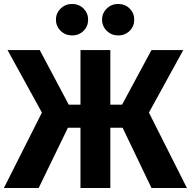

<svg xmlns="http://www.w3.org/2000/svg" viewBox="-27 -945 960 965"><path d="M734.4 -693.4H894.1L721.5 -379.1L912.5 0H734.5L589.1 -303.1H527.6V0H377.5V-303.1H314.4L167.3 0H-7.5L183.6 -379.1L10.9 -693.4H172.7L318.5 -419.1H377.5V-693.4H527.6V-419.1H586.6ZM566.7 -925.1Q601.6 -925.1 624.7 -902.1Q647.7 -879.1 647.7 -846.3Q647.7 -813 624.7 -790Q601.6 -766.9 566.7 -766.9Q533.3 -766.9 509.7 -790Q486 -813 486 -846.3Q486 -879.1 509.7 -902.1Q533.3 -925.1 566.7 -925.1ZM335.3 -925.1Q369.8 -925.1 392.9 -902.1Q415.9 -879.1 415.9 -846.3Q415.9 -813 392.9 -790Q369.8 -766.9 335.3 -766.9Q301.5 -766.9 277.9 -790Q254.2 -813 254.2 -846.3Q254.2 -879.1 277.9 -902.1Q301.5 -925.1 335.3 -925.1Z"/></svg>

Font: Fira Sans Variable
Style: Regular
Weight: 400
Designer: Carrois Corporate & Edenspiekermann AG
Foundry: Carrois Corporate GbR & Edenspiekermann AG
Version: Version 4.202